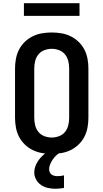

<svg xmlns="http://www.w3.org/2000/svg" viewBox="-20 -944 640 1188"><path d="M300 8Q270 8 240 3Q210 -2 182.5 -15.5Q155 -29 133 -50.5Q111 -72 97.5 -98.5Q84 -125 78.5 -155Q73 -185 73 -215V-520Q73 -550 78.5 -580Q84 -610 97.5 -636.5Q111 -663 133 -684.5Q155 -706 182.5 -719.5Q210 -733 240 -738Q270 -743 300 -743Q330 -743 360 -738Q390 -733 417.5 -719.5Q445 -706 467 -684.5Q489 -663 502.5 -636.5Q516 -610 521.5 -580Q527 -550 527 -520V-215Q527 -185 521.5 -155Q516 -125 502.5 -98.5Q489 -72 467 -50.5Q445 -29 417.5 -15.5Q390 -2 360 3Q330 8 300 8ZM300 -93Q323 -93 345.5 -101.5Q368 -110 382.5 -128Q397 -146 402.5 -169Q408 -192 408 -215V-520Q408 -543 402.5 -566Q397 -589 382.5 -607Q368 -625 345.5 -633.5Q323 -642 300 -642Q277 -642 254.5 -633.5Q232 -625 217.5 -607Q203 -589 197.5 -566Q192 -543 192 -520V-215Q192 -192 197.5 -169Q203 -146 217.5 -128Q232 -110 254.5 -101.5Q277 -93 300 -93ZM323 224Q300 224 277 219Q254 214 234.5 201Q215 188 203.5 167Q192 146 192 123Q192 103 199 84Q206 65 217.5 49Q229 33 243.5 19Q258 5 274 -5L278 -8H353V0Q339 7 327 18.5Q315 30 306 43.5Q297 57 290.5 72Q284 87 284 103Q284 113 288 122Q292 131 300 136.5Q308 142 317.5 144Q327 146 337 146Q347 146 357 144.5Q367 143 376 141V219Q363 221 349.5 222.5Q336 224 323 224ZM128 -846V-924H472V-846Z"/></svg>

Font: Iosevka Book
Style: Bold
Weight: 700
Designer: Belleve Invis
Foundry: Belleve Invis
Version: Version 28.0.7; ttfautohint (v1.8.3)